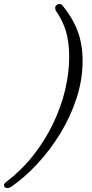

<svg xmlns="http://www.w3.org/2000/svg" viewBox="-108 -767 458 960"><path d="M-71 173Q-88 173 -88 157Q-88 151 -75 141Q1 83 59 9Q117 -65 157 -148Q197 -231 217.5 -316.5Q238 -402 238 -482Q238 -555 222 -609.5Q206 -664 171 -714Q168 -719 168 -728Q168 -736 174.5 -741.5Q181 -747 190 -747Q199 -747 205 -739Q255 -678 280 -612Q305 -546 305 -463Q305 -369 275 -276.5Q245 -184 194 -100.5Q143 -17 79.5 51.5Q16 120 -52 167Q-61 173 -71 173Z"/></svg>

Font: Junicode
Style: Italic
Weight: 400
Italic angle: -11°
Designer: Peter S. Baker
Version: Version 2.100; ttfautohint (v1.8.4)